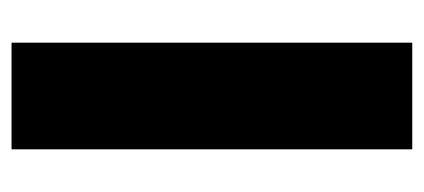

<svg xmlns="http://www.w3.org/2000/svg" viewBox="-221 -514 735 333"><g transform="rotate(-90 146.5 -347.5)"><path d="M239 0H54V-695H239Z"/></g></svg>

Font: Trujillo ExtraBold
Style: Regular
Weight: 800
Designer: Fira Sans original fonts by bBox Type GmbH, Carrois Corporate GbR, & Edenspiekermann AG / Changes by Cristiano Sobral
Foundry: Fira Sans original fonts by bBox Type GmbH, Carrois Corporate GbR, & Edenspiekermann AG / Changes by Cristiano Sobral
Version: Version 4.301;July 28, 2020;FontCreator 13.0.0.2655 64-bit